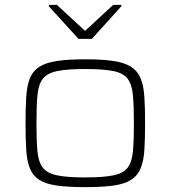

<svg xmlns="http://www.w3.org/2000/svg" viewBox="-20 -762 701 790"><path d="M331 8Q260 8 214 1.5Q168 -5 141.5 -22Q115 -39 103 -69Q91 -99 88 -144.5Q85 -190 85 -254Q85 -319 88 -364.5Q91 -410 103 -440Q115 -470 141.5 -487Q168 -504 214 -511Q260 -518 331 -518Q401 -518 447 -511Q493 -504 519.5 -487Q546 -470 558.5 -440Q571 -410 574 -364.5Q577 -319 577 -254Q577 -190 574 -144.5Q571 -99 558.5 -69Q546 -39 519.5 -22Q493 -5 447 1.5Q401 8 331 8ZM330 -32Q405 -32 446.5 -40.5Q488 -49 505.5 -72.5Q523 -96 527 -139.5Q531 -183 531 -254Q531 -325 527 -369.5Q523 -414 505.5 -437.5Q488 -461 447 -469.5Q406 -478 330 -478Q256 -478 215 -469.5Q174 -461 156 -437.5Q138 -414 134 -369.5Q130 -325 130 -254Q130 -183 134 -139.5Q138 -96 156 -72.5Q174 -49 215 -40.5Q256 -32 330 -32ZM303 -602 181 -736V-742H214L330 -635L446 -742H479V-736L358 -602Z"/></svg>

Font: Saira Expanded ExtraLight
Style: Regular
Weight: 250
Width: 7
Designer: Hector Gatti with collaboration of the Omnibus-Type team
Foundry: Omnibus-Type
Version: Version 1.101